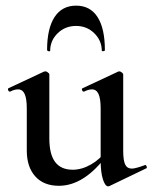

<svg xmlns="http://www.w3.org/2000/svg" viewBox="-20 -648 541 681"><path d="M75 -114V-263Q75 -298 67.5 -314.5Q60 -331 44 -331Q31 -331 16 -323H15Q11 -323 9 -328Q7 -333 10 -335L136 -394L141 -395Q145 -395 150 -391Q155 -387 155 -384V-157Q155 -101 175.5 -73.5Q196 -46 238 -46Q270 -46 302.5 -64.5Q335 -83 356 -113L362 -101Q280 11 189 11Q135 11 105 -22.5Q75 -56 75 -114ZM448 -50Q460 -50 493 -62L495 -63Q498 -63 500 -58Q502 -53 499 -51L368 12L364 13Q353 13 345 -12Q337 -37 337 -79V-263Q337 -298 329.5 -314.5Q322 -331 306 -331Q294 -331 278 -323H277Q273 -323 271 -328.5Q269 -334 273 -335L399 -394L403 -395Q407 -395 412 -391Q417 -387 417 -384V-113Q417 -79 424 -64.5Q431 -50 448 -50ZM154 -466Q152 -466 149.5 -467.5Q147 -469 147 -470Q147 -547 173.5 -587.5Q200 -628 250 -628Q300 -628 326 -587.5Q352 -547 352 -470Q352 -467 346.5 -466.5Q341 -466 341 -468Q341 -504 314.5 -530Q288 -556 250 -556Q211 -556 184.5 -530Q158 -504 158 -468Q158 -466 154 -466Z"/></svg>

Font: Cormorant Infant SemiBold
Style: Regular
Weight: 600
Designer: Christian Thalmann (Catharsis Fonts)
Foundry: Catharsis Fonts
Version: Version 4.000